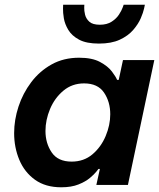

<svg xmlns="http://www.w3.org/2000/svg" viewBox="-20 -785 675 815"><path d="M400 -600Q347 -600 316 -616.5Q285 -633 270 -658Q255 -683 251 -707.5Q247 -732 247.5 -748.5Q248 -765 248 -765H338Q338 -765 337.5 -752.5Q337 -740 341 -723Q345 -706 359 -693Q373 -680 404 -680Q434 -680 454 -693Q474 -706 485 -723Q496 -740 500.5 -752.5Q505 -765 505 -765H595Q595 -765 591.5 -748.5Q588 -732 577.5 -707.5Q567 -683 545.5 -658Q524 -633 488.5 -616.5Q453 -600 400 -600ZM316 -540Q371 -540 404.5 -522Q438 -504 455 -481.5Q472 -459 477 -446H484L502 -530H635L523 0H389L404 -68H398Q398 -68 389 -56.5Q380 -45 361.5 -29.5Q343 -14 313 -2Q283 10 240 10Q173 10 128.5 -22Q84 -54 62 -106.5Q40 -159 40 -220Q40 -276 58.5 -332.5Q77 -389 112.5 -436Q148 -483 199 -511.5Q250 -540 316 -540ZM337 -431Q286 -431 249 -400Q212 -369 192.5 -322.5Q173 -276 173 -229Q173 -177 199.5 -138Q226 -99 284 -99Q336 -99 372.5 -130Q409 -161 428.5 -207.5Q448 -254 448 -300Q448 -353 421.5 -392Q395 -431 337 -431Z"/></svg>

Font: Be Vietnam Pro SemiBold
Style: Italic
Weight: 600
Italic angle: -12°
Designer: Lam Bao, Tony Le, Vietanh Nguyen
Foundry: Yellow Type Foundry
Version: Version 1.002; ttfautohint (v1.8.3)